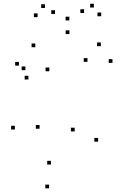

<svg xmlns="http://www.w3.org/2000/svg" viewBox="-20 -984 660 1026"><path d="M504.2 -226.9V-246.9H484.2V-226.9ZM581 -647.9V-667.9H561V-647.9ZM518.8 -737.3V-757.3H498.8V-737.3ZM447.4 -653.5V-673.5H427.4V-653.5ZM379 -281.6V-301.6H359V-281.6ZM252.3 -104.6V-124.6H232.3V-104.6ZM191.5 -296.1V-316.1H171.5V-296.1ZM243.6 -603.2V-623.2H223.6V-603.2ZM168.8 -731.6V-751.6H148.8V-731.6ZM81.1 -633.1V-653.1H61.1V-633.1ZM131.8 -559.1V-579.1H111.8V-559.1ZM115.7 -608.8V-628.8H95.7V-608.8ZM59.5 -291.9V-311.9H39.5V-291.9ZM242.2 22.5V2.5H222.2V22.5ZM520.8 -897.1V-917.1H500.8V-897.1ZM481.7 -943.8V-963.8H461.7V-943.8ZM429.4 -914.7V-934.7H409.4V-914.7ZM350.6 -874.8V-894.8H330.6V-874.8ZM274 -909.4V-929.4H254V-909.4ZM220.1 -941.2V-961.2H200.1V-941.2ZM181 -892.4V-912.4H161V-892.4ZM350.9 -801.9V-821.9H330.9V-801.9Z"/></svg>

Font: Monaspace Radon Dots Var
Style: Regular
Weight: 400
Designer: Riley Cran and the Lettermatic Team
Version: Version 1.100 (Monaspace Radon Dots)